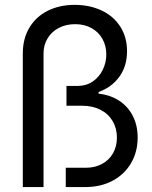

<svg xmlns="http://www.w3.org/2000/svg" viewBox="-20 -757 616 777"><path d="M72.3 -541Q72.3 -600.6 98.9 -645Q125.5 -689.5 173.1 -713.4Q220.7 -737.3 282.2 -737.3Q342.8 -737.3 391.1 -714.6Q439.5 -691.9 466.8 -649.2Q494.1 -606.4 494.1 -549.8Q494.1 -489.3 462.9 -446.3Q431.6 -403.3 378.9 -384.8V-377.9Q425.3 -373 461.2 -350.1Q497.1 -327.1 517.1 -288.6Q537.1 -250 537.1 -200.2Q537.1 -143.1 510.7 -97.4Q484.4 -51.8 436.3 -25.9Q388.2 0 325.2 0H246.1V-78.1H327.1Q364.7 -78.1 393.3 -93.8Q421.9 -109.4 437.5 -137Q453.1 -164.6 453.1 -200.2Q453.1 -237.8 435.8 -267.1Q418.5 -296.4 386.7 -312.7Q355 -329.1 312.5 -329.1H249V-409.2H293.9Q328.6 -409.2 355 -427Q381.3 -444.8 395.8 -474.4Q410.2 -503.9 410.2 -537.1Q410.2 -571.3 394.8 -599.1Q379.4 -627 350.8 -643.1Q322.3 -659.2 284.2 -659.2Q247.6 -659.2 218.5 -644.3Q189.5 -629.4 172.9 -602.3Q156.2 -575.2 156.2 -541V0H72.3Z"/></svg>

Font: Intratopia Thin
Style: Regular
Weight: 100
Designer: Rasmus Andersson
Foundry: rsms
Version: Version 3.000;Glyphs 3.2.3 (3260)